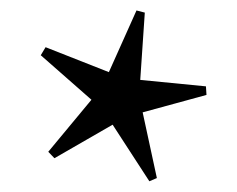

<svg xmlns="http://www.w3.org/2000/svg" viewBox="-20 -748 442 358"><path d="M272.5 -416 258.5 -410 190 -515.5 81.5 -453 70 -465 150.5 -562 56 -645 65 -660 183 -613.5 234.5 -728.5 250 -724.5 241.5 -599 364 -587 365 -571 246 -538.5Z"/></svg>

Font: Newsreader 72pt
Style: Bold
Weight: 700
Designer: Hugues Gentile
Foundry: Production Type
Version: Version 1.003; ttfautohint (v1.8.3)